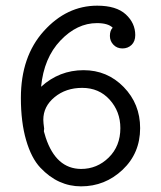

<svg xmlns="http://www.w3.org/2000/svg" viewBox="-20 -642 565 673"><path d="M53.2 -298.8Q53.2 -443.8 133.5 -533Q213.9 -622.1 320.8 -622.1Q387.7 -622.1 420.9 -591.6Q454.1 -561 454.1 -519Q454.1 -497.1 441.2 -484.6Q428.2 -472.2 409.2 -472.2Q390.1 -472.2 377.7 -485.1Q365.2 -498 365.2 -516.1Q365.2 -535.2 375 -544.9Q358.9 -561 319.8 -561Q250 -561 191.9 -500Q133.8 -439 124 -337.9Q188 -396 272.9 -396Q356 -396 413.6 -336.9Q471.2 -277.8 471.2 -192.9Q471.2 -105 409.7 -46.9Q348.1 11.2 264.2 11.2Q224.1 11.2 188.5 -4.9Q152.8 -21 121.3 -54.4Q89.8 -87.9 71.5 -150.9Q53.2 -213.9 53.2 -298.8ZM131.8 -222.2Q131.8 -212.4 134.8 -190.9L133.8 -182.1L134.8 -178.2Q135.7 -175.3 137.5 -169.2Q139.2 -163.1 140.1 -160.2Q176.3 -50.3 264.2 -49.8Q320.3 -49.8 361.1 -89.8Q401.9 -129.9 401.9 -192.9Q401.9 -251 364.5 -292.5Q327.1 -334 268.1 -334Q210.9 -334 171.4 -301.5Q131.8 -269 131.8 -222.2Z"/></svg>

Font: CMU Typewriter Text Variable Width
Style: Medium
Weight: 500
Version: Version 0.7.0